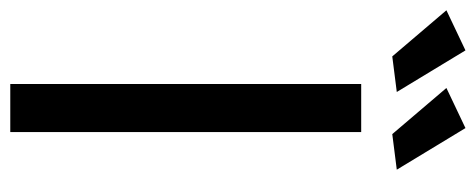

<svg xmlns="http://www.w3.org/2000/svg" viewBox="-350 -646 948 383"><g transform="rotate(90 124.5 -454.0)"><path d="M100 -700H196V0H100ZM33 -908 116 -771 45 -762 -47 -870ZM188 -908 271 -771 200 -762 108 -870Z"/></g></svg>

Font: Montserrat arm2
Style: Regular
Weight: 400
Designer: Julieta Ulanovsky
Foundry: Julieta Ulanovsky
Version: Version 6.000